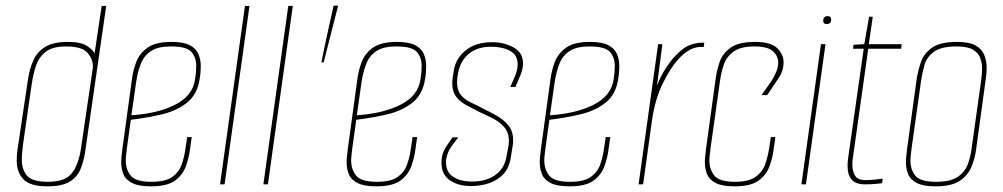

<svg xmlns="http://www.w3.org/2000/svg" viewBox="-20 -651 3543 678"><path d="M148 7Q86 7 62.5 -18Q39 -43 39 -85Q39 -103 42 -124L79 -372Q85 -410 98.5 -439.5Q112 -469 140.5 -486Q169 -503 220 -503Q267 -503 288.5 -488Q310 -473 314 -462L339 -630H355L282 -124Q277 -86 265.5 -56.5Q254 -27 227 -10Q200 7 148 7ZM150 -9Q209 -9 233 -38.5Q257 -68 266 -127L307 -406Q308 -409 308 -412Q308 -415 308 -417Q308 -443 288.5 -465Q269 -487 213 -487Q166 -487 141.5 -468Q117 -449 107 -418.5Q97 -388 92 -354L62 -146Q60 -130 58.5 -116Q57 -102 57 -88Q57 -52 75.5 -30.5Q94 -9 150 -9Z M513 7Q470 7 447 -4.5Q424 -16 416 -35.5Q408 -55 408 -78Q408 -89 409.5 -101Q411 -113 412 -124L446 -372Q450 -403 461.5 -433Q473 -463 501.5 -483Q530 -503 585 -503Q628 -503 650 -491.5Q672 -480 680.5 -460.5Q689 -441 689 -417Q689 -407 688 -395Q687 -383 685 -372Q677 -318 641 -289Q605 -260 552.5 -247.5Q500 -235 442 -228L428 -127Q427 -116 425.5 -105.5Q424 -95 424 -84Q424 -53 441.5 -31Q459 -9 515 -9Q564 -9 588 -26Q612 -43 621.5 -70Q631 -97 635 -127L641 -167H657L651 -124Q647 -93 636 -63Q625 -33 597.5 -13Q570 7 513 7ZM444 -244Q537 -250 599 -281.5Q661 -313 669 -372Q671 -384 672 -395.5Q673 -407 673 -418Q673 -448 656 -467.5Q639 -487 583 -487Q539 -487 514.5 -471.5Q490 -456 478.5 -428.5Q467 -401 461 -363Z M757 0 845 -630H861L773 0Z M910 0 998 -630H1014L926 0Z M1115 -431Q1125 -482 1136 -532Q1147 -582 1158 -631H1174L1123 -431Z M1309 7Q1266 7 1243 -4.5Q1220 -16 1212 -35.5Q1204 -55 1204 -78Q1204 -89 1205.5 -101Q1207 -113 1208 -124L1242 -372Q1246 -403 1257.5 -433Q1269 -463 1297.5 -483Q1326 -503 1381 -503Q1424 -503 1446 -491.5Q1468 -480 1476.5 -460.5Q1485 -441 1485 -417Q1485 -407 1484 -395Q1483 -383 1481 -372Q1473 -318 1437 -289Q1401 -260 1348.5 -247.5Q1296 -235 1238 -228L1224 -127Q1223 -116 1221.5 -105.5Q1220 -95 1220 -84Q1220 -53 1237.5 -31Q1255 -9 1311 -9Q1360 -9 1384 -26Q1408 -43 1417.5 -70Q1427 -97 1431 -127L1437 -167H1453L1447 -124Q1443 -93 1432 -63Q1421 -33 1393.5 -13Q1366 7 1309 7ZM1240 -244Q1333 -250 1395 -281.5Q1457 -313 1465 -372Q1467 -384 1468 -395.5Q1469 -407 1469 -418Q1469 -448 1452 -467.5Q1435 -487 1379 -487Q1335 -487 1310.5 -471.5Q1286 -456 1274.5 -428.5Q1263 -401 1257 -363Z M1644 6Q1598 6 1568.5 -14.5Q1539 -35 1539 -76Q1539 -82 1539.5 -87.5Q1540 -93 1541 -99Q1545 -118 1558 -137Q1571 -156 1578 -166H1598Q1590 -156 1575 -135Q1560 -114 1556 -91Q1555 -87 1555 -84Q1555 -81 1555 -77Q1555 -43 1580.5 -26.5Q1606 -10 1647 -10Q1697 -10 1729 -33Q1761 -56 1768 -96L1774 -127Q1777 -141 1777 -152Q1777 -183 1761 -201.5Q1745 -220 1722 -232Q1699 -244 1676 -254Q1650 -267 1627 -279.5Q1604 -292 1590.5 -310Q1577 -328 1577 -357Q1577 -362 1577.5 -368Q1578 -374 1579 -380L1583 -404Q1590 -446 1625.5 -474Q1661 -502 1718 -502Q1760 -502 1793.5 -483.5Q1827 -465 1827 -427Q1827 -409 1818 -386L1800 -344H1782L1796 -376Q1808 -403 1808 -423Q1808 -457 1781 -471.5Q1754 -486 1715 -486Q1665 -486 1635.5 -461Q1606 -436 1598 -395L1596 -384Q1595 -377 1594.5 -371.5Q1594 -366 1594 -361Q1594 -332 1607.5 -315.5Q1621 -299 1642 -289.5Q1663 -280 1683 -269Q1708 -257 1733 -243Q1758 -229 1775 -208.5Q1792 -188 1792 -155Q1792 -150 1791.5 -144.5Q1791 -139 1790 -134L1784 -96Q1778 -57 1756.5 -35Q1735 -13 1705.5 -3.5Q1676 6 1644 6Z M1991 7Q1948 7 1925 -4.5Q1902 -16 1894 -35.5Q1886 -55 1886 -78Q1886 -89 1887.5 -101Q1889 -113 1890 -124L1924 -372Q1928 -403 1939.5 -433Q1951 -463 1979.5 -483Q2008 -503 2063 -503Q2106 -503 2128 -491.5Q2150 -480 2158.5 -460.5Q2167 -441 2167 -417Q2167 -407 2166 -395Q2165 -383 2163 -372Q2155 -318 2119 -289Q2083 -260 2030.5 -247.5Q1978 -235 1920 -228L1906 -127Q1905 -116 1903.5 -105.5Q1902 -95 1902 -84Q1902 -53 1919.5 -31Q1937 -9 1993 -9Q2042 -9 2066 -26Q2090 -43 2099.5 -70Q2109 -97 2113 -127L2119 -167H2135L2129 -124Q2125 -93 2114 -63Q2103 -33 2075.5 -13Q2048 7 1991 7ZM1922 -244Q2015 -250 2077 -281.5Q2139 -313 2147 -372Q2149 -384 2150 -395.5Q2151 -407 2151 -418Q2151 -448 2134 -467.5Q2117 -487 2061 -487Q2017 -487 1992.5 -471.5Q1968 -456 1956.5 -428.5Q1945 -401 1939 -363Z M2235 0 2304 -495H2319L2300 -348Q2313 -383 2332 -411.5Q2351 -440 2365 -454Q2394 -485 2420.5 -493.5Q2447 -502 2467 -500L2465 -485Q2416 -490 2372 -438Q2347 -410 2320 -355.5Q2293 -301 2282 -224L2251 0Z M2575 7Q2531 7 2508 -4.5Q2485 -16 2477 -35.5Q2469 -55 2469 -78Q2469 -89 2470.5 -101Q2472 -113 2473 -124L2507 -372Q2511 -403 2521.5 -433Q2532 -463 2560.5 -483Q2589 -503 2646 -503Q2702 -503 2724.5 -481Q2747 -459 2747 -431Q2747 -400 2728 -373L2689 -315H2669L2703 -363Q2714 -380 2721 -397Q2728 -414 2728 -430Q2728 -454 2709 -470.5Q2690 -487 2644 -487Q2595 -487 2570 -468.5Q2545 -450 2536 -423Q2527 -396 2523 -369L2489 -127Q2488 -116 2486.5 -105.5Q2485 -95 2485 -84Q2485 -53 2502.5 -31Q2520 -9 2576 -9Q2625 -9 2649.5 -27.5Q2674 -46 2683 -73.5Q2692 -101 2696 -127L2702 -167H2718L2712 -124Q2708 -93 2697 -63Q2686 -33 2658.5 -13Q2631 7 2575 7Z M2810 0 2879 -495H2895L2826 0ZM2899 -566Q2887 -566 2887 -577Q2887 -594 2903 -594Q2915 -594 2915 -583Q2915 -566 2899 -566Z M3035 0Q3002 0 2987.5 -16.5Q2973 -33 2973 -66Q2973 -72 2973.5 -79Q2974 -86 2975 -93L3030 -479H2992L2994 -493L3032 -495L3049 -592H3062L3048 -495H3164L3162 -479H3046L2991 -88Q2990 -83 2990 -78Q2990 -73 2990 -68Q2990 -46 2999.5 -30.5Q3009 -15 3037 -15Q3051 -15 3065 -16.5Q3079 -18 3097 -20L3095 -4Q3088 -3 3071 -1.5Q3054 0 3035 0Z M3284 7Q3241 7 3218 -4.5Q3195 -16 3187 -35.5Q3179 -55 3179 -78Q3179 -89 3180.5 -101Q3182 -113 3183 -124L3217 -372Q3222 -403 3232.5 -433Q3243 -463 3272 -483Q3301 -503 3360 -503Q3403 -503 3425 -490.5Q3447 -478 3455.5 -457Q3464 -436 3464 -412Q3464 -392 3461 -372L3427 -124Q3423 -93 3411 -63Q3399 -33 3370 -13Q3341 7 3284 7ZM3286 -9Q3338 -9 3363.5 -27.5Q3389 -46 3398.5 -73.5Q3408 -101 3411 -127L3445 -369Q3448 -389 3448 -409Q3448 -430 3441 -447.5Q3434 -465 3415 -476Q3396 -487 3358 -487Q3304 -487 3278.5 -468.5Q3253 -450 3245 -423Q3237 -396 3233 -369L3199 -127Q3198 -117 3196.5 -105.5Q3195 -94 3195 -83Q3195 -53 3212 -31Q3229 -9 3286 -9Z"/></svg>

Font: Alumni Sans Pinstripe
Style: Italic
Weight: 400
Italic angle: -8°
Designer: Robert E. Leuschke
Foundry: Robert E. Leuschke
Version: Version 1.010; ttfautohint (v1.8.4.7-5d5b)